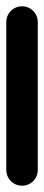

<svg xmlns="http://www.w3.org/2000/svg" viewBox="-20 -590 140 610"><path d="M0 -50.3H100V-520.3H0ZM50.3 -100Q36.3 -100 24.8 -93.3Q13.3 -86.7 6.7 -75.2Q0 -63.7 0 -50.3Q0 -36.3 6.7 -24.8Q13.3 -13.3 24.8 -6.7Q36.3 0 50.3 0Q63.7 0 75.2 -6.7Q86.7 -13.3 93.3 -24.8Q100 -36.3 100 -50.3Q100 -63.7 93.3 -75.2Q86.7 -86.7 75.2 -93.3Q63.7 -100 50.3 -100ZM50.3 -570Q36.3 -570 24.8 -563.3Q13.3 -556.7 6.7 -545.2Q0 -533.7 0 -520.3Q0 -506.3 6.7 -494.8Q13.3 -483.3 24.8 -476.7Q36.3 -470 50.3 -470Q63.7 -470 75.2 -476.7Q86.7 -483.3 93.3 -494.8Q100 -506.3 100 -520.3Q100 -533.7 93.3 -545.2Q86.7 -556.7 75.2 -563.3Q63.7 -570 50.3 -570Z"/></svg>

Font: Wavefont Thin
Style: Regular
Weight: 100
Monospace: yes
Version: Version 3.005;gftools[0.9.33]